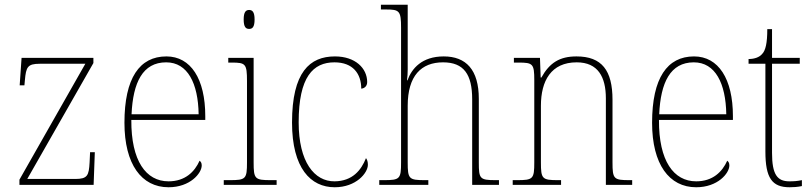

<svg xmlns="http://www.w3.org/2000/svg" viewBox="-20 -780 3427 810"><path d="M62 0H375L380 -138H360L358 -95C355 -39 349 -25 297 -25H95L374 -514V-536H71L63 -420H83L85 -442C90 -497 96 -511 148 -511H340L62 -22Z M691 10C782 10 831 -49 831 -82C831 -93 827 -98 822 -102C801 -55 761 -15 691 -15C596 -15 533 -101 534 -274H846V-290C846 -447 785 -542 682 -542C569 -542 505 -451 505 -262C505 -87 577 10 691 10ZM818 -298H535C541 -432 582 -517 681 -517C772 -517 816 -428 818 -298Z M1031 -658C1045 -658 1054 -666 1054 -698C1054 -729 1045 -738 1031 -738C1017 -738 1008 -729 1008 -698C1008 -666 1017 -658 1031 -658ZM924 0H1147V-20H1123C1055 -20 1050 -25 1050 -95V-536H943V-516H957C1016 -516 1022 -511 1022 -438V-95C1022 -25 1017 -20 949 -20H924Z M1392 10C1482 10 1532 -50 1532 -85C1532 -98 1529 -106 1524 -113C1504 -62 1467 -16 1392 -15C1306 -14 1240 -97 1240 -264C1240 -456 1301 -517 1391 -517C1469 -517 1504 -469 1504 -406C1517 -407 1529 -416 1529 -434C1529 -492 1479 -542 1393 -542C1287 -542 1212 -476 1212 -263C1212 -70 1291 10 1392 10Z M1580 0H1787V-20H1773C1705 -20 1700 -25 1700 -95V-334C1700 -460 1757 -517 1849 -517C1937 -517 1972 -466 1972 -361V0H2085V-20H2071C2004 -20 2000 -26 2000 -94V-363C2000 -486 1946 -542 1852 -542C1760 -542 1717 -491 1699 -441H1697C1699 -455 1700 -472 1700 -487V-760H1587V-740H1609C1665 -740 1672 -734 1672 -663V-95C1672 -25 1667 -20 1599 -20H1580Z M2143 0H2347V-20H2335C2267 -20 2262 -25 2262 -95V-334C2262 -439 2305 -517 2413 -517C2503 -517 2536 -455 2536 -365V0H2647V-20H2636C2569 -20 2564 -25 2564 -95V-359C2564 -483 2519 -542 2412 -542C2342 -542 2299 -516 2264 -453H2261L2258 -536H2148V-516H2167C2228 -516 2234 -511 2234 -442V-95C2234 -25 2229 -20 2161 -20H2143Z M2917 10C3008 10 3057 -49 3057 -82C3057 -93 3053 -98 3048 -102C3027 -55 2987 -15 2917 -15C2822 -15 2759 -101 2760 -274H3072V-290C3072 -447 3011 -542 2908 -542C2795 -542 2731 -451 2731 -262C2731 -87 2803 10 2917 10ZM3044 -298H2761C2767 -432 2808 -517 2907 -517C2998 -517 3042 -428 3044 -298Z M3311 10C3327 10 3344 9 3363 5V-20C3343 -16 3330 -15 3310 -15C3259 -15 3237 -44 3237 -135V-511H3354V-536H3237V-657H3217C3217 -599 3210 -567 3195 -552C3184 -539 3164 -531 3138 -531V-511H3209V-141C3209 -29 3237 10 3311 10Z"/></svg>

Font: Noto Serif Armenian SemiCondensed Thin
Style: Regular
Weight: 100
Width: 4
Designer: Monotype Design Team
Foundry: Monotype Imaging Inc.
Version: Version 2.008